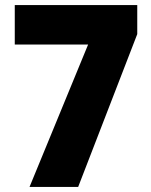

<svg xmlns="http://www.w3.org/2000/svg" viewBox="-20 -734 593 754"><path d="M96 0 326 -559H38V-714H519V-600L287 0Z"/></svg>

Font: Noto Sans Lao Looped SemiCondensed Black
Style: Regular
Weight: 900
Width: 4
Designer: Mark Frömberg, Ben Mitchell
Foundry: The Fontpad Ltd
Version: Version 1.002; ttfautohint (v1.8.4.7-5d5b)